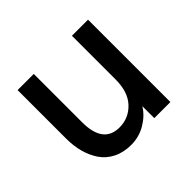

<svg xmlns="http://www.w3.org/2000/svg" viewBox="-123 -640 804 804"><g transform="rotate(-45 279.0 -238.5)"><path d="M238.3 11.2Q193.4 11.2 158.9 -6.1Q124.5 -23.4 104.2 -53.2Q84 -83 74 -120.1Q64 -157.2 64 -199.7V-487.8H159.7V-201.2Q159.7 -75.2 255.4 -75.2Q310.1 -75.2 347.9 -115Q385.7 -154.8 385.7 -229.5V-487.8H481V0H385.7V-70.8Q364.3 -35.6 324.7 -12.2Q285.2 11.2 238.3 11.2Z"/></g></svg>

Font: HK Grotesk Medium
Style: Regular
Weight: 500
Designer: Alfredo Marco Pradil and Stefan Peev
Foundry: Hanken Design Co.
Version: Version 1.045;PS 001.045;hotconv 1.0.88;makeotf.lib2.5.64775